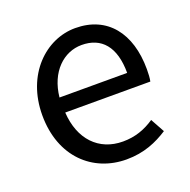

<svg xmlns="http://www.w3.org/2000/svg" viewBox="-106 -660 767 776"><g transform="rotate(-20 277.0 -272.0)"><path d="M311 13C387 13 443 -12 491 -43L458 -103C418 -76 375 -60 322 -60C218 -60 149 -133 142 -250H508C511 -263 512 -282 512 -302C512 -457 434 -557 296 -557C170 -557 51 -447 51 -271C51 -91 167 13 311 13ZM141 -315C152 -422 220 -484 297 -484C382 -484 432 -428 432 -315Z"/></g></svg>

Font: Spoqa Han Sans Neo Regular
Style: Regular
Weight: 400
Designer: [Spoqa Han Sans Neo] Dong-huui Kim  Younghwa Kang  Yujin Lee  [Noto Sans] Ryoko NISHIZUKA  (kana & ideographs); Paul D. 
Foundry: Spoqa (http://www.spoqa-han-sans.com)
Version: Version 1.000